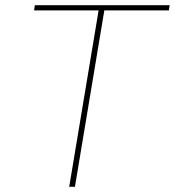

<svg xmlns="http://www.w3.org/2000/svg" viewBox="-20 -718 672 738"><path d="M381 -678 268 0H246L359 -678H111L114 -698H632L629 -678Z"/></svg>

Font: IBM Plex Mono Thin
Style: Italic
Weight: 100
Italic angle: -9°
Monospace: yes
Designer: Mike Abbink, Paul van der Laan, Pieter van Rosmalen
Foundry: Bold Monday
Version: Version 2.3